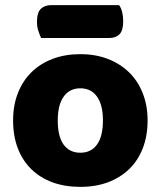

<svg xmlns="http://www.w3.org/2000/svg" viewBox="-20 -712 626 748"><path d="M555 -243Q555 -183 536.5 -135Q518 -87 483.5 -53.5Q449 -20 401 -2Q353 16 293 16Q233 16 185 -1.5Q137 -19 102.5 -52.5Q68 -86 49.5 -134Q31 -182 31 -243Q31 -302 50 -350Q69 -398 103.5 -431.5Q138 -465 186 -483Q234 -501 293 -501Q352 -501 400 -482.5Q448 -464 482.5 -430.5Q517 -397 536 -349Q555 -301 555 -243ZM293 -368Q251 -368 228 -335.5Q205 -303 205 -243Q205 -180 228 -148.5Q251 -117 293 -117Q335 -117 358 -149Q381 -181 381 -243Q381 -303 358 -335.5Q335 -368 293 -368ZM140 -564Q135 -575 129.5 -591.5Q124 -608 124 -626Q124 -663 139 -677.5Q154 -692 179 -692H444Q452 -681 456 -664.5Q460 -648 460 -630Q460 -593 445.5 -578.5Q431 -564 406 -564Z"/></svg>

Font: Baloo 2 ExtraBold
Style: Regular
Weight: 800
Designer: Sarang Kulkarni and Ek Type
Foundry: Ek Type
Version: Version 1.640;hotconv 1.0.111;makeotfexe 2.5.65597; ttfautoh